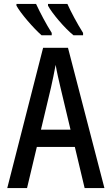

<svg xmlns="http://www.w3.org/2000/svg" viewBox="-20 -960 570 980"><path d="M355 -780H404V-792C376 -836 340 -903 324 -940H225V-931C245 -893 310 -816 355 -780ZM192 -780H244V-792C215 -838 186 -893 164 -940H64V-931C85 -892 151 -816 192 -780ZM17 0H118L168 -210H362L412 0H513L327 -716H200ZM240 -512C247 -545 258 -593 264 -629C270 -593 281 -546 289 -512L340 -298H189Z"/></svg>

Font: Noto Sans Mono Condensed Medium
Style: Regular
Weight: 500
Width: 3
Designer: Monotype Design Team
Foundry: Monotype Imaging Inc.
Version: Version 2.014